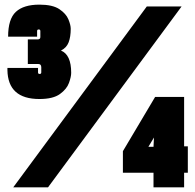

<svg xmlns="http://www.w3.org/2000/svg" viewBox="-20 -808 840 828"><path d="M150 -381Q14 -381 12 -506V-515H144V-496Q144 -489 151 -489Q158 -489 158 -496V-518Q158 -532 145 -532H100V-638H142Q154 -638 154 -648V-674Q154 -681 147 -681Q140 -681 140 -674V-650H15Q15 -726 48.5 -757Q82 -788 150 -788Q207 -788 236 -768.5Q265 -749 275 -724.5Q285 -700 285 -684Q285 -649 276 -625.5Q267 -602 243 -590Q287 -572 287 -494Q287 -477 277.5 -450.5Q268 -424 238.5 -402.5Q209 -381 150 -381ZM187 0H37L613 -780H763ZM774 0H642V-63H510V-156L649 -390H774V-177H790V-63H774ZM642 -175 644 -215 620 -175Z"/></svg>

Font: Tanohe Sans Black
Style: Regular
Weight: 900
Designer: Village Type and Design LLC & Cristiano Sobral
Foundry: Cooper Hewitt Smithsonian Design Museum
Version: Version 1.00;March 11, 2020;FontCreator 12.0.0.2522 64-bit; 